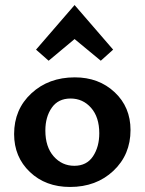

<svg xmlns="http://www.w3.org/2000/svg" viewBox="-20 -735 574 762"><path d="M173 -494 123 -538 276 -715 429 -538 380 -494 276 -580ZM258 7Q161 7 98.5 -52.5Q36 -112 36 -203Q36 -301 104.5 -364.5Q173 -428 277 -428Q372 -428 435 -369Q498 -310 498 -219Q498 -121 430 -57Q362 7 258 7ZM374 -206Q374 -270 341.5 -307Q309 -344 260 -344Q211 -344 185.5 -307.5Q160 -271 160 -217Q160 -152 193 -114.5Q226 -77 275 -77Q324 -77 349 -114.5Q374 -152 374 -206Z"/></svg>

Font: EauTest
Style: Bold
Weight: 700
Designer: Christian Thalmann (Catharsis Fonts)
Version: Version 0.001;PS 000.001;hotconv 1.0.88;makeotf.lib2.5.64775